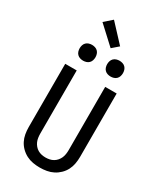

<svg xmlns="http://www.w3.org/2000/svg" viewBox="-286 -1285 1172 1390"><g transform="rotate(30 300.0 -590.0)"><path d="M300 8Q271 8 242.5 3Q214 -2 188.5 -15Q163 -28 142 -48.5Q121 -69 108 -94.5Q95 -120 90 -148.5Q85 -177 85 -206V-735H181V-206Q181 -190 183.5 -173Q186 -156 192.5 -141Q199 -126 210 -113Q221 -100 235.5 -91.5Q250 -83 266.5 -79.5Q283 -76 300 -76Q317 -76 333.5 -79.5Q350 -83 364.5 -91.5Q379 -100 390 -113Q401 -126 407.5 -141Q414 -156 416.5 -173Q419 -190 419 -206V-735H515V-206Q515 -177 510 -148.5Q505 -120 492 -94.5Q479 -69 458 -48.5Q437 -28 411.5 -15Q386 -2 357.5 3Q329 8 300 8ZM415 -819Q402 -819 389 -823Q376 -827 366.5 -836.5Q357 -846 353 -859Q349 -872 349 -885Q349 -898 353 -911Q357 -924 366.5 -933.5Q376 -943 389 -947Q402 -951 415 -951Q428 -951 441 -947Q454 -943 463.5 -933.5Q473 -924 477 -911Q481 -898 481 -885Q481 -872 477 -859Q473 -846 463.5 -836.5Q454 -827 441 -823Q428 -819 415 -819ZM185 -819Q172 -819 159 -823Q146 -827 136.5 -836.5Q127 -846 123 -859Q119 -872 119 -885Q119 -898 123 -911Q127 -924 136.5 -933.5Q146 -943 159 -947Q172 -951 185 -951Q198 -951 211 -947Q224 -943 233.5 -933.5Q243 -924 247 -911Q251 -898 251 -885Q251 -872 247 -859Q243 -846 233.5 -836.5Q224 -827 211 -823Q198 -819 185 -819ZM313 -997 167 -1132 231 -1188 366 -1043Z"/></g></svg>

Font: Iosevka Fixed Medium Extended
Style: Regular
Weight: 500
Width: 7
Monospace: yes
Designer: Belleve Invis
Foundry: Belleve Invis
Version: Version 24.1.1; ttfautohint (v1.8.4)